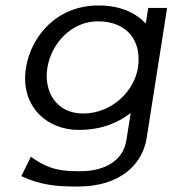

<svg xmlns="http://www.w3.org/2000/svg" viewBox="-20 -493 631 702"><path d="M75 -245C53 -108 148 -18 268 -18C352 -18 413 -45 458 -80L442 20C431 92 366 133 274 133C213 133 162 131 93 80L58 151C133 186 194 189 265 189C423 189 501 105 516 13L591 -464H522L513 -407C479 -443 425 -473 340 -473C186 -473 93 -359 75 -245ZM153 -244C167 -334 241 -415 338 -415C446 -415 500 -342 484 -244C471 -162 391 -78 284 -78C183 -78 140 -162 153 -244Z"/></svg>

Font: Charger Sport
Style: DfExtObl
Weight: 400
Designer: Jasper
Foundry: Cannot Into Space Fonts
Version: Version 1.1